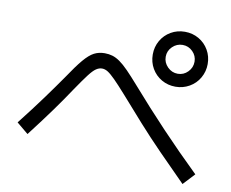

<svg xmlns="http://www.w3.org/2000/svg" viewBox="-81 -882 1162 964"><g transform="rotate(10 500.0 -400.5)"><path d="M787 -498Q748 -498 716 -516.5Q684 -535 665.5 -567Q647 -599 647 -638Q647 -677 665.5 -709Q684 -741 716 -759.5Q748 -778 787 -778Q826 -778 858 -759.5Q890 -741 908.5 -709Q927 -677 927 -638Q927 -600 908.5 -567.5Q890 -535 857.5 -516.5Q825 -498 787 -498ZM787 -564Q817 -564 838.5 -586Q860 -608 860 -638Q860 -668 838.5 -689.5Q817 -711 787 -711Q757 -711 735 -689.5Q713 -668 713 -638Q713 -608 735 -586Q757 -564 787 -564ZM907 -23Q834 -96 771 -160.5Q708 -225 652 -287.5Q596 -350 540 -414Q501 -458 477.5 -481.5Q454 -505 439 -514.5Q424 -524 409 -524Q394 -524 379 -514Q364 -504 343 -476.5Q322 -449 286 -396Q251 -343 206 -280.5Q161 -218 97 -135L38 -184Q103 -267 150 -331.5Q197 -396 233 -448Q275 -511 303 -544Q331 -577 355 -589.5Q379 -602 409 -602Q430 -602 448.5 -596.5Q467 -591 487 -577Q507 -563 532 -537.5Q557 -512 592 -472Q682 -369 771.5 -274.5Q861 -180 962 -82Z"/></g></svg>

Font: M PLUS 2
Style: Regular
Weight: 400
Designer: Coji Morishita
Foundry: UNDERFOREST DESIGN
Version: Version 1.001